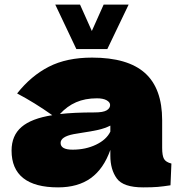

<svg xmlns="http://www.w3.org/2000/svg" viewBox="-20 -805 781 830"><path d="M681 -166Q681 -132 689 -118Q697 -104 721 -98L717 -4Q685 1 661.5 3Q638 5 599 5Q513 5 485 -33.5Q457 -72 457 -132V-157Q428 -75 372.5 -35Q317 5 231 5Q131 5 80.5 -35Q30 -75 30 -154Q30 -219 73 -256Q116 -293 206 -307Q130 -361 54 -401Q114 -477 191 -516.5Q268 -556 378 -556Q532 -556 606.5 -489.5Q681 -423 681 -285ZM239 -312Q299 -319 389 -319Q426 -319 441 -328Q456 -337 456 -351Q456 -363 441 -371.5Q426 -380 399 -380Q348 -380 309 -363Q270 -346 239 -312ZM457 -236V-262Q433 -250 404 -243.5Q375 -237 334 -231L298 -225Q242 -214 242 -187Q242 -158 294 -158Q350 -158 395 -179.5Q440 -201 457 -236ZM377 -671 428 -785H536L444 -593H310L219 -785H326Z"/></svg>

Font: Mantou Sans
Style: Regular
Weight: 400
Designer: Mant0u / artakana
Foundry: Mant0u / artakana
Version: Version 1.001;October 22, 2023;FontCreator 14.0.0.2901 64-bi